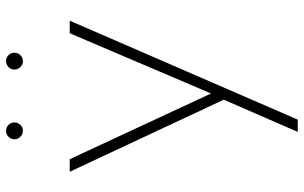

<svg xmlns="http://www.w3.org/2000/svg" viewBox="-209 -559 1028 650"><g transform="rotate(-90 305.0 -234.0)"><path d="M183.5 260 292.5 9.5 48.5 -512H91L313.5 -33.5L517.5 -512H560L225 260ZM423 -670.5Q411.5 -670.5 403 -679Q394.5 -687.5 394.5 -699Q394.5 -711 403 -719.2Q411.5 -727.5 423 -727.5Q435 -727.5 443.2 -719.2Q451.5 -711 451.5 -699Q451.5 -687.5 443.2 -679Q435 -670.5 423 -670.5ZM187 -670.5Q175.5 -670.5 167 -679Q158.5 -687.5 158.5 -699Q158.5 -711 167 -719.2Q175.5 -727.5 187 -727.5Q199 -727.5 207.2 -719.2Q215.5 -711 215.5 -699Q215.5 -687.5 207.2 -679Q199 -670.5 187 -670.5Z"/></g></svg>

Font: Spartan Thin ExtraLight
Style: Regular
Weight: 250
Version: Version 1.004